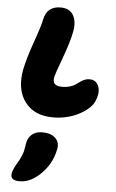

<svg xmlns="http://www.w3.org/2000/svg" viewBox="-64 -715 644 1068"><g transform="rotate(5 258.5 -181.5)"><path d="M241.2 -60.1Q135.3 -60.1 83.5 -129.9Q31.7 -199.7 53.2 -312Q65.9 -375 98.9 -467.5Q131.8 -560.1 139.2 -598.1Q154.3 -672.9 231 -672.9Q282.2 -672.9 302.5 -635.7Q322.8 -598.6 311 -542Q300.3 -485.8 266.1 -393.3Q231.9 -300.8 229 -286.1Q223.6 -258.8 235.1 -246.3Q246.6 -233.9 277.8 -233.9Q300.8 -233.9 319.3 -239.5Q337.9 -245.1 350.1 -253.2Q362.3 -261.2 373.3 -269.5Q384.3 -277.8 397.2 -283.4Q410.2 -289.1 424.8 -289.1Q457 -289.1 471.7 -264.4Q486.3 -239.7 480 -207Q473.6 -173.3 457.5 -151.1Q441.4 -128.9 409.2 -107.9Q335 -60.1 241.2 -60.1ZM85.9 310.1Q58.6 310.1 47.1 299.3Q35.6 288.6 40 268.1Q44.4 246.1 63 214.8Q76.7 193.4 85.2 173.3Q93.8 153.3 96.4 143.3Q99.1 133.3 101.6 116Q104 98.6 105 94.2Q110.4 64.9 132.1 46.4Q153.8 27.8 189 27.8Q238.3 27.8 263.2 52.2Q288.1 76.7 279.8 115.2Q262.2 204.1 193.8 264.2Q142.6 310.1 85.9 310.1Z"/></g></svg>

Font: Shantell Sans Irregular Bouncy
Style: Italic
Weight: 800
Italic angle: -11.31°
Designer: Stephen Nixon, Anya Danilova, Shantell Martin
Foundry: Arrow Type
Version: Version 1.006;[9816181b4]